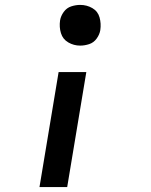

<svg xmlns="http://www.w3.org/2000/svg" viewBox="-20 -558 616 783"><path d="M307 -372Q325 -372 343.5 -378Q362 -384 374 -400.5Q386 -417 389 -435Q393 -462 386 -487Q379 -512 356.5 -525Q334 -538 307 -538Q289 -538 270.5 -532Q252 -526 240 -509.5Q228 -493 225 -475Q221 -448 228.5 -423Q236 -398 258.5 -385Q281 -372 307 -372ZM141 205H254L332 -264H219Z"/></svg>

Font: Iosevka Sparkle Semibold
Style: Italic
Weight: 600
Italic angle: -9°
Designer: Belleve Invis
Foundry: Belleve Invis
Version: Version 4.5.0; ttfautohint (v1.8.3)